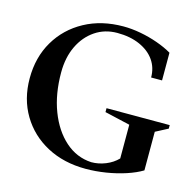

<svg xmlns="http://www.w3.org/2000/svg" viewBox="-106 -825 972 951"><g transform="rotate(15 380.0 -350.0)"><path d="M413 15Q301 15 214.5 -31Q128 -77 79 -159Q30 -241 30 -347Q30 -455 79 -538Q128 -621 214.5 -668Q301 -715 413 -715Q455 -715 501 -706.5Q547 -698 590.5 -682.5Q634 -667 666 -648V-506H610Q610 -556 583.5 -594Q557 -632 507.5 -654Q458 -676 392 -676Q328 -676 278.5 -642.5Q229 -609 201 -550.5Q173 -492 173 -415Q173 -305 206 -218.5Q239 -132 297.5 -80Q356 -28 432 -24Q469 -24 505 -38.5Q541 -53 566 -79V-252L436 -282V-302H760V-284L697 -251V-53Q664 -33 617 -17.5Q570 -2 517 6.5Q464 15 413 15Z"/></g></svg>

Font: Wittgenstein Semibold
Style: Regular
Weight: 600
Designer: Jörg Drees
Foundry: Jörg Drees
Version: Version 1.303; ttfautohint (v1.8.4.7-5d5b)